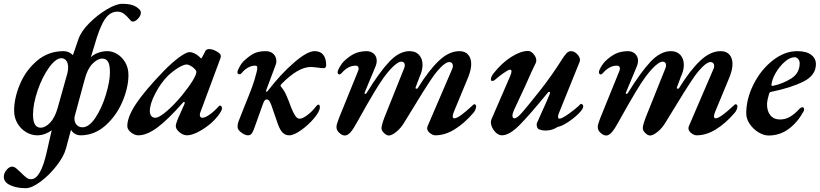

<svg xmlns="http://www.w3.org/2000/svg" viewBox="-60 -695 4295 1006"><path d="M-40 232Q-40 212 -25.5 195Q-11 178 4 178Q12 178 20 183.5Q28 189 35.5 196.5Q43 204 46 206Q66 226 77.5 235Q89 244 103 244Q153 244 185 101L211 -13Q196 -1 176 6.5Q156 14 135 14Q105 14 77 -2.5Q49 -19 31.5 -48.5Q14 -78 14 -115Q14 -182 45 -255Q76 -328 135 -377.5Q194 -427 273 -427Q302 -427 322 -406L351 -490Q365 -531 408 -574Q451 -617 500 -646Q549 -675 580 -675Q612 -675 633 -668.5Q654 -662 670 -646Q678 -639 678 -628Q678 -613 663.5 -597.5Q649 -582 636 -582Q630 -582 626 -586Q604 -612 589 -623Q574 -634 555 -634Q517 -634 490 -595Q462 -554 434 -454L416 -395Q431 -410 454.5 -418.5Q478 -427 503 -427Q529 -427 554.5 -411.5Q580 -396 596.5 -367.5Q613 -339 613 -302Q613 -236 581 -161.5Q549 -87 491.5 -36.5Q434 14 362 14Q346 14 332.5 6Q319 -2 312 -15L286 82Q275 124 236.5 173.5Q198 223 152 257Q106 291 75 291Q28 291 -6 275.5Q-40 260 -40 232ZM242 -129 293 -311Q297 -327 297 -342Q297 -365 287 -377.5Q277 -390 262 -390Q232 -390 196.5 -340.5Q161 -291 137 -220.5Q113 -150 113 -94Q113 -26 153 -26Q177 -26 202 -51.5Q227 -77 242 -129ZM516 -316Q516 -355 506 -371.5Q496 -388 476 -388Q451 -388 424.5 -361Q398 -334 384 -280L333 -92Q330 -83 330 -74Q330 -53 342 -40.5Q354 -28 372 -28Q407 -28 440.5 -79Q474 -130 495 -199.5Q516 -269 516 -316Z M607 -34Q607 -82 652 -150Q697 -218 796 -321Q842 -368 879 -395Q916 -422 934 -422Q944 -422 957.5 -416Q971 -410 983 -399Q992 -389 993 -389Q995 -389 996 -390Q997 -391 999 -395Q1004 -405 1009.5 -414.5Q1015 -424 1015 -426Q1017 -431 1022.5 -434.5Q1028 -438 1035 -438Q1054 -438 1075.5 -425.5Q1097 -413 1097 -402Q1097 -393 1094 -387L990 -107Q987 -100 987 -93Q987 -78 1001 -78Q1015 -78 1039.5 -95.5Q1064 -113 1086 -138Q1090 -142 1092 -142Q1097 -142 1100 -138Q1103 -134 1103 -127Q1103 -116 1085.5 -92.5Q1068 -69 1043 -47Q1009 -19 976 -2.5Q943 14 920 14Q900 14 880.5 -2Q861 -18 861 -35Q861 -45 867 -58Q866 -61 906 -149Q908 -155 908 -156Q908 -160 905.5 -161Q903 -162 900 -159Q819 -67 764 -26.5Q709 14 665 14Q645 14 626 -1.5Q607 -17 607 -34ZM895 -197Q929 -239 949 -271.5Q969 -304 969 -319Q969 -327 951 -342Q931 -357 918 -357Q902 -357 873.5 -339.5Q845 -322 820 -298Q782 -260 753.5 -205Q725 -150 725 -113Q725 -97 732.5 -87.5Q740 -78 754 -78Q773 -78 812 -111Q851 -144 895 -197Z M1185 -29Q1185 -41 1186.5 -48Q1188 -55 1193 -67Q1197 -78 1221 -138Q1246 -199 1260.5 -238Q1275 -277 1285 -319Q1288 -331 1288 -339Q1288 -345 1286 -348Q1284 -351 1278 -351Q1238 -351 1204 -310Q1201 -306 1194 -306Q1186 -306 1184 -315Q1184 -325 1194.5 -344Q1205 -363 1215 -373Q1243 -400 1268 -413.5Q1293 -427 1332 -427Q1358 -427 1373 -412Q1388 -397 1388 -375Q1388 -363 1384 -354L1335 -223Q1334 -221 1334 -217Q1334 -214 1336 -214Q1340 -214 1344 -220Q1411 -307 1480.5 -367Q1550 -427 1588 -427Q1619 -427 1634 -407.5Q1649 -388 1649 -354Q1649 -338 1636 -338Q1623 -338 1603 -341Q1594 -342 1585.5 -343Q1577 -344 1568 -344Q1502 -344 1414 -254Q1410 -250 1410 -246Q1410 -243 1414 -239Q1429 -221 1440 -196.5Q1451 -172 1465 -133Q1476 -105 1486.5 -89Q1497 -73 1510 -73Q1525 -73 1548.5 -90.5Q1572 -108 1589 -129Q1593 -134 1598.5 -140.5Q1604 -147 1608 -147Q1616 -147 1616 -133Q1616 -112 1586.5 -76.5Q1557 -41 1518.5 -13.5Q1480 14 1455 14Q1435 14 1421 0Q1407 -14 1396 -45L1361 -146Q1355 -161 1350 -167.5Q1345 -174 1336 -174Q1326 -174 1318 -151L1270 -17Q1263 1 1256.5 7.5Q1250 14 1239 14Q1224 14 1204.5 -0.5Q1185 -15 1185 -29Z M1703 -32Q1703 -42 1716 -76L1817 -325Q1819 -329 1819 -336Q1819 -351 1803 -351Q1763 -351 1728 -310Q1723 -305 1718 -305Q1715 -305 1712 -308Q1709 -311 1709 -316Q1709 -326 1720 -344.5Q1731 -363 1741 -373Q1768 -399 1794.5 -412.5Q1821 -426 1860 -427Q1884 -427 1899 -413Q1914 -399 1914 -376Q1914 -363 1908 -348L1851 -211L1850 -207Q1850 -203 1854 -203Q1859 -203 1861 -208Q1928 -317 1980 -372Q2032 -427 2086 -427Q2118 -427 2136 -407Q2154 -387 2154 -355Q2154 -326 2139 -294L2118 -238L2117 -234Q2117 -230 2122 -230Q2128 -230 2130 -235Q2187 -327 2240 -377Q2293 -427 2347 -427Q2377 -427 2393 -408.5Q2409 -390 2409 -360Q2409 -330 2393 -290L2318 -109Q2312 -94 2312 -86Q2312 -75 2321 -75Q2343 -75 2412 -139Q2422 -149 2426 -149Q2429 -149 2432 -145.5Q2435 -142 2435 -138Q2433 -116 2417 -100Q2373 -49 2322.5 -17.5Q2272 14 2221 14Q2208 14 2193 2.5Q2178 -9 2178 -24Q2178 -27 2180 -33L2309 -333Q2313 -341 2313 -350Q2313 -359 2307.5 -364.5Q2302 -370 2295 -370Q2267 -371 2212 -298Q2171 -240 2061 -58Q2042 -25 2017.5 -5Q1993 15 1977 15Q1965 15 1951.5 1.5Q1938 -12 1939 -24Q1939 -39 1954 -79L2057 -336Q2061 -345 2061 -353Q2061 -362 2056 -367Q2051 -372 2044 -372Q2030 -373 2006 -352Q1982 -331 1953 -292Q1915 -242 1815 -62Q1793 -21 1777.5 -3Q1762 15 1747 15Q1733 15 1717.5 1Q1702 -13 1703 -32Z M2512 -55Q2512 -63 2515 -70L2613 -296Q2620 -314 2620 -320Q2620 -330 2612 -330Q2604 -330 2579 -312.5Q2554 -295 2536 -279Q2528 -271 2520 -271Q2512 -271 2512 -278Q2512 -294 2528 -313Q2569 -365 2618.5 -396.5Q2668 -428 2707 -428Q2722 -428 2736 -411.5Q2750 -395 2750 -378Q2750 -373 2748 -367Q2728 -327 2693 -247L2633 -118Q2625 -100 2625 -89Q2625 -75 2636 -75Q2649 -75 2676 -106Q2703 -137 2761 -210Q2795 -252 2829 -300.5Q2863 -349 2882 -380Q2897 -404 2908 -415.5Q2919 -427 2931 -427Q2949 -427 2964 -411.5Q2979 -396 2979 -380Q2979 -377 2977 -371L2868 -101Q2864 -92 2864 -83Q2864 -73 2871 -73Q2884 -73 2920.5 -99Q2957 -125 2980 -148Q2983 -151 2984 -151Q2988 -151 2992 -147Q2996 -143 2996 -138Q2996 -124 2972 -100Q2948 -76 2916 -55Q2884 -34 2862 -30Q2833 -11 2799 -11Q2778 -11 2763 -18Q2759 -19 2755.5 -26Q2752 -33 2752 -41Q2752 -49 2754 -52L2767 -81Q2808 -171 2821 -204Q2822 -206 2822 -209Q2822 -214 2818 -214Q2814 -214 2809 -208Q2716 -94 2662.5 -40Q2609 14 2570 14Q2548 14 2530 -9Q2512 -32 2512 -55Z M3072 -32Q3072 -42 3085 -76L3186 -325Q3188 -329 3188 -336Q3188 -351 3172 -351Q3132 -351 3097 -310Q3092 -305 3087 -305Q3084 -305 3081 -308Q3078 -311 3078 -316Q3078 -326 3089 -344.5Q3100 -363 3110 -373Q3137 -399 3163.5 -412.5Q3190 -426 3229 -427Q3253 -427 3268 -413Q3283 -399 3283 -376Q3283 -363 3277 -348L3220 -211L3219 -207Q3219 -203 3223 -203Q3228 -203 3230 -208Q3297 -317 3349 -372Q3401 -427 3455 -427Q3487 -427 3505 -407Q3523 -387 3523 -355Q3523 -326 3508 -294L3487 -238L3486 -234Q3486 -230 3491 -230Q3497 -230 3499 -235Q3556 -327 3609 -377Q3662 -427 3716 -427Q3746 -427 3762 -408.5Q3778 -390 3778 -360Q3778 -330 3762 -290L3687 -109Q3681 -94 3681 -86Q3681 -75 3690 -75Q3712 -75 3781 -139Q3791 -149 3795 -149Q3798 -149 3801 -145.5Q3804 -142 3804 -138Q3802 -116 3786 -100Q3742 -49 3691.5 -17.5Q3641 14 3590 14Q3577 14 3562 2.5Q3547 -9 3547 -24Q3547 -27 3549 -33L3678 -333Q3682 -341 3682 -350Q3682 -359 3676.5 -364.5Q3671 -370 3664 -370Q3636 -371 3581 -298Q3540 -240 3430 -58Q3411 -25 3386.5 -5Q3362 15 3346 15Q3334 15 3320.5 1.5Q3307 -12 3308 -24Q3308 -39 3323 -79L3426 -336Q3430 -345 3430 -353Q3430 -362 3425 -367Q3420 -372 3413 -372Q3399 -373 3375 -352Q3351 -331 3322 -292Q3284 -242 3184 -62Q3162 -21 3146.5 -3Q3131 15 3116 15Q3102 15 3086.5 1Q3071 -13 3072 -32Z M3850 -101Q3850 -177 3888.5 -253.5Q3927 -330 3989 -378.5Q4051 -427 4117 -427Q4165 -427 4190 -408Q4215 -389 4215 -359Q4215 -300 4149.5 -267.5Q4084 -235 3982 -214Q3973 -213 3970 -205Q3960 -172 3959 -151Q3958 -114 3976 -91.5Q3994 -69 4027 -69Q4055 -69 4079 -83Q4103 -97 4126 -122Q4136 -133 4144 -133Q4153 -133 4153 -123Q4153 -114 4150 -111Q4119 -54 4072.5 -19.5Q4026 15 3967 15Q3942 15 3914.5 -1.5Q3887 -18 3868.5 -45Q3850 -72 3850 -101ZM4130 -364Q4130 -376 4122.5 -385.5Q4115 -395 4103 -395Q4079 -395 4052 -371.5Q4025 -348 4005 -314Q3985 -280 3982 -251V-249Q3982 -245 3989 -245Q4042 -256 4086 -284Q4130 -312 4130 -364Z"/></svg>

Font: EB Garamond SemiBold
Style: Italic
Weight: 600
Italic angle: -17.2°
Designer: Georg Duffner and Octavio Pardo
Foundry: Georg Duffner
Version: Version 1.000